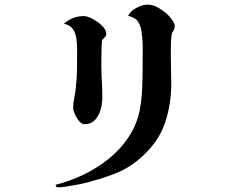

<svg xmlns="http://www.w3.org/2000/svg" viewBox="-20 -764 1040 824"><path d="M436 -618Q436 -610 429.5 -604Q423 -598 418 -592Q416 -567 415.5 -541Q415 -515 415 -489Q415 -453 417 -417Q419 -381 419 -344Q419 -320 412 -294Q405 -268 388 -249.5Q371 -231 342 -231Q331 -231 319.5 -244.5Q308 -258 301 -275Q294 -292 294 -301Q294 -322 298.5 -343Q303 -364 305 -385Q310 -426 310.5 -468Q311 -510 311 -552Q311 -574 308 -597.5Q305 -621 293 -639Q281 -657 254 -662Q292 -695 339 -695Q355 -695 377.5 -683Q400 -671 418 -653.5Q436 -636 436 -618ZM730 -653Q730 -637 718 -623Q714 -600 713.5 -576.5Q713 -553 713 -530Q713 -499 714 -468Q715 -437 715 -406Q715 -316 688.5 -237.5Q662 -159 594 -96Q539 -44 472.5 -18.5Q406 7 334 24Q324 26 303 30Q282 34 261.5 37Q241 40 231 40Q218 40 219 29Q279 14 337.5 -14Q396 -42 446 -82Q496 -122 531.5 -175Q567 -228 580 -292Q588 -337 590 -382Q592 -427 592 -473Q592 -510 592.5 -548Q593 -586 588 -623Q585 -652 573 -670.5Q561 -689 530 -696Q539 -716 565 -730Q591 -744 612 -744Q637 -744 656.5 -732.5Q676 -721 695 -706Q703 -699 716.5 -681.5Q730 -664 730 -653Z"/></svg>

Font: Kaisei Tokumin
Style: Bold
Weight: 700
Designer: Font-Kai, 金井和夫
Foundry: KAZUO KANAI
Version: Version 5.003